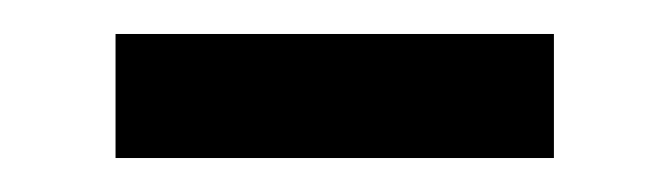

<svg xmlns="http://www.w3.org/2000/svg" viewBox="-20 -781 394 113"><path d="M48 -688V-761H306V-688Z"/></svg>

Font: Sintony
Style: Regular
Weight: 400
Version: Version 001.001